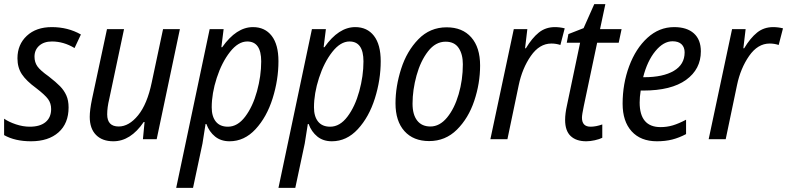

<svg xmlns="http://www.w3.org/2000/svg" viewBox="-23 -678 3833 935"><path d="M-3 -20V-100Q20 -84 54.5 -72.5Q89 -61 122 -61Q172 -61 199 -83.5Q226 -106 226 -147Q226 -175 211 -195.5Q196 -216 153 -249Q105 -284 83.5 -316.5Q62 -349 62 -394Q62 -461 107.5 -503.5Q153 -546 229 -546Q308 -546 371 -510L340 -444Q287 -476 230 -476Q191 -476 168 -455.5Q145 -435 145 -402Q145 -375 159 -355Q173 -335 214 -306Q250 -278 269.5 -258Q289 -238 300 -213.5Q311 -189 311 -155Q311 -77 262 -33.5Q213 10 128 10Q50 10 -3 -20Z M414 -109Q414 -142 425 -195L498 -536H581L509 -196Q499 -155 499 -121Q499 -62 555 -62Q605 -62 649.5 -116.5Q694 -171 716 -277L771 -536H853L740 0H673L681 -84H677Q613 10 529 10Q475 10 444.5 -21Q414 -52 414 -109Z M998 -536H1066L1055 -448H1059Q1128 -546 1209 -546Q1267 -546 1300 -503.5Q1333 -461 1333 -380Q1333 -289 1304.5 -198.5Q1276 -108 1221.5 -49Q1167 10 1095 10Q1053 10 1024.5 -13Q996 -36 982 -74H978Q969 -13 963 21L917 237H835ZM1249 -379Q1249 -476 1181 -476Q1137 -476 1097 -425Q1057 -374 1032.5 -298.5Q1008 -223 1008 -155Q1008 -111 1028 -86Q1048 -61 1087 -61Q1134 -61 1171 -110Q1208 -159 1228.5 -233.5Q1249 -308 1249 -379Z M1496 -536H1564L1553 -448H1557Q1626 -546 1707 -546Q1765 -546 1798 -503.5Q1831 -461 1831 -380Q1831 -289 1802.5 -198.5Q1774 -108 1719.5 -49Q1665 10 1593 10Q1551 10 1522.5 -13Q1494 -36 1480 -74H1476Q1467 -13 1461 21L1415 237H1333ZM1747 -379Q1747 -476 1679 -476Q1635 -476 1595 -425Q1555 -374 1530.5 -298.5Q1506 -223 1506 -155Q1506 -111 1526 -86Q1546 -61 1585 -61Q1632 -61 1669 -110Q1706 -159 1726.5 -233.5Q1747 -308 1747 -379Z M1903 -175Q1903 -257 1930.5 -343Q1958 -429 2014.5 -487Q2071 -545 2152 -545Q2229 -545 2272 -496Q2315 -447 2315 -359Q2315 -272 2286.5 -187Q2258 -102 2202 -46.5Q2146 9 2067 9Q1990 9 1946.5 -39.5Q1903 -88 1903 -175ZM2231 -365Q2231 -414 2210.5 -444.5Q2190 -475 2147 -475Q2098 -475 2061.5 -428Q2025 -381 2005.5 -310.5Q1986 -240 1986 -173Q1986 -120 2008.5 -91Q2031 -62 2073 -62Q2118 -62 2154 -105.5Q2190 -149 2210.5 -219Q2231 -289 2231 -365Z M2479 -536H2545L2534 -443H2538Q2568 -493 2601 -519.5Q2634 -546 2679 -546Q2703 -546 2727 -540L2706 -459Q2685 -466 2662 -466Q2604 -466 2562 -405.5Q2520 -345 2503 -263L2448 0H2365Z M2729 -94Q2729 -125 2738 -165L2802 -470H2737L2745 -512L2819 -541L2871 -658H2925L2899 -536H3004L2990 -470H2885L2820 -162Q2811 -119 2811 -105Q2811 -61 2853 -61Q2879 -61 2910 -72V-7Q2896 0 2873.5 5Q2851 10 2832 10Q2783 10 2756 -15.5Q2729 -41 2729 -94Z M3009 -173Q3009 -270 3041 -356Q3073 -442 3130 -494Q3187 -546 3260 -546Q3322 -546 3356 -515.5Q3390 -485 3390 -428Q3390 -341 3318 -289Q3246 -237 3109 -237H3097Q3092 -205 3092 -179Q3092 -59 3194 -59Q3225 -59 3253.5 -67.5Q3282 -76 3318 -95V-25Q3284 -7 3250.5 1.5Q3217 10 3176 10Q3097 10 3053 -38.5Q3009 -87 3009 -173ZM3114 -302Q3206 -302 3258.5 -333Q3311 -364 3311 -423Q3311 -448 3296 -462.5Q3281 -477 3252 -477Q3208 -477 3168.5 -429Q3129 -381 3109 -302Z M3542 -536H3608L3597 -443H3601Q3631 -493 3664 -519.5Q3697 -546 3742 -546Q3766 -546 3790 -540L3769 -459Q3748 -466 3725 -466Q3667 -466 3625 -405.5Q3583 -345 3566 -263L3511 0H3428Z"/></svg>

Font: Noto Sans UI Narrow
Style: Italic
Weight: 400
Width: 4
Italic angle: -12°
Designer: Monotype Design Team
Foundry: Monotype Imaging Inc.
Version: Version 1.001